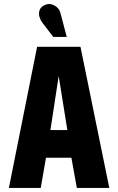

<svg xmlns="http://www.w3.org/2000/svg" viewBox="-20 -932 585 952"><path d="M280 -866Q277 -882 264 -894.5Q251 -907 233.5 -911Q216 -915 198 -905Q181 -896 176 -880.5Q171 -865 175.5 -849Q180 -833 189 -821L244 -749H311ZM522 0 379 -700H164L24 0H182L208 -150H334L361 0ZM230 -287 271 -555 314 -287Z"/></svg>

Font: Advent Pro ExtraBold
Style: Regular
Weight: 800
Designer: VivaRado, Andreas Kalpakidis
Foundry: VivaRado, Andreas Kalpakidis
Version: Version 3.000